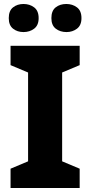

<svg xmlns="http://www.w3.org/2000/svg" viewBox="-20 -944 453 964"><path d="M380 0H33V-97L121 -134V-580L33 -617V-714H380V-617L292 -580V-134L380 -97ZM24 -853Q24 -890 45.5 -907Q67 -924 98 -924Q129 -924 151.5 -907Q174 -890 174 -853Q174 -817 151.5 -800Q129 -783 98 -783Q67 -783 45.5 -800Q24 -817 24 -853ZM238 -853Q238 -890 259.5 -907Q281 -924 313 -924Q344 -924 366.5 -907Q389 -890 389 -853Q389 -817 366.5 -800Q344 -783 314 -783Q282 -783 260 -800Q238 -817 238 -853Z"/></svg>

Font: Noto Sans Thai ExtraBold
Style: Regular
Weight: 800
Version: Version 2.001